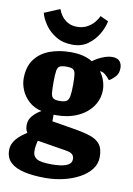

<svg xmlns="http://www.w3.org/2000/svg" viewBox="-97 -783 700 1010"><g transform="rotate(10 253.5 -278.5)"><path d="M217 166Q152 166 104 155Q56 144 30.5 119.5Q5 95 5 55Q5 37 11.5 21.5Q18 6 29.5 -7Q41 -20 55 -31Q69 -42 84 -52Q77 -61 75 -71.5Q73 -82 73 -92Q73 -121 94 -143.5Q115 -166 137 -177Q95 -187 68 -212Q41 -237 28 -268.5Q15 -300 15 -329Q15 -393 44.5 -432.5Q74 -472 124 -490.5Q174 -509 236 -509Q272 -509 301 -502Q330 -495 352 -481Q363 -490 380.5 -499.5Q398 -509 417.5 -515.5Q437 -522 454 -522Q482 -522 494.5 -508Q507 -494 507 -471Q507 -441 488.5 -422.5Q470 -404 458 -399L444 -415Q435 -424 425.5 -430.5Q416 -437 404 -437Q421 -413 428.5 -388.5Q436 -364 436 -343Q436 -293 408 -253.5Q380 -214 330.5 -191.5Q281 -169 217 -169H203V-134L323 -114Q378 -105 412.5 -93Q447 -81 464 -58Q481 -35 481 8Q481 45 458.5 74Q436 103 398.5 123.5Q361 144 314 155Q267 166 217 166ZM240 90Q256 90 280.5 87.5Q305 85 324.5 75Q344 65 344 43Q344 28 334.5 18.5Q325 9 299 5L145 -20Q142 -9 139.5 6Q137 21 137 37Q137 64 158 77Q179 90 240 90ZM221 -246Q246 -246 257.5 -253Q269 -260 273 -281Q277 -302 277 -343Q277 -378 274.5 -397Q272 -416 262 -423Q252 -430 227 -430Q203 -430 191.5 -424.5Q180 -419 176.5 -399.5Q173 -380 173 -337Q173 -300 175 -280.5Q177 -261 187 -253.5Q197 -246 221 -246ZM237 -549Q185 -549 148 -571.5Q111 -594 89 -626Q67 -658 59 -688L142 -723Q147 -707 159.5 -689Q172 -671 193 -658.5Q214 -646 243 -646Q274 -646 297 -658.5Q320 -671 335 -689Q350 -707 356 -723L400 -703Q394 -670 373.5 -634.5Q353 -599 319 -574Q285 -549 237 -549Z"/></g></svg>

Font: Faustina ExtraBold
Style: Regular
Weight: 800
Designer: Alfonso Garcia
Foundry: http://www.omnibus-type.com
Version: Version 1.200